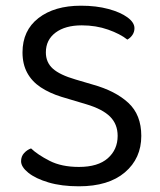

<svg xmlns="http://www.w3.org/2000/svg" viewBox="-20 -641 563 674"><path d="M257 -55Q324 -55 358.5 -85.5Q393 -116 393 -164Q393 -205 366.5 -231.5Q340 -258 283 -275L196 -301Q154 -314 123 -334.5Q92 -355 75.5 -385.5Q59 -416 59 -457Q59 -534 115 -577.5Q171 -621 264 -621Q318 -621 360.5 -609.5Q403 -598 427.5 -580Q452 -562 452 -542Q452 -529 445 -518.5Q438 -508 427 -502Q402 -522 359.5 -537Q317 -552 267 -552Q209 -552 175 -526.5Q141 -501 141 -457Q141 -422 165.5 -400Q190 -378 245 -362L306 -344Q385 -322 430.5 -280Q476 -238 476 -164Q476 -85 418.5 -36Q361 13 257 13Q196 13 150.5 -0.5Q105 -14 79.5 -34.5Q54 -55 54 -75Q54 -92 64.5 -103.5Q75 -115 89 -120Q112 -98 154 -76.5Q196 -55 257 -55Z"/></svg>

Font: Baloo Bhaijaan 2
Style: Regular
Weight: 400
Designer: Sanskriti Dholi, Noopur Datye and Ek Type
Foundry: Ek Type
Version: Version 1.701